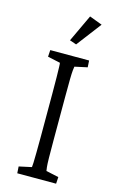

<svg xmlns="http://www.w3.org/2000/svg" viewBox="-119 -815 525 863"><g transform="rotate(15 144.0 -383.0)"><path d="M54.7 0 52.7 -31.2 111.3 -43.9Q112.3 -48.8 112.8 -64.9Q113.3 -81.1 113.8 -110.4Q114.3 -139.6 114.3 -184.6V-387.7Q114.3 -433.6 113.8 -463.4Q113.3 -493.2 112.8 -509.3Q112.3 -525.4 111.3 -529.3L52.7 -542L54.7 -573.2H235.4L237.3 -542L178.7 -529.3Q177.7 -526.4 176.3 -512.7Q174.8 -499 174.3 -469.7Q173.8 -440.4 173.8 -387.7V-184.6Q173.8 -133.8 174.3 -104Q174.8 -74.2 176.3 -61Q177.7 -47.9 178.7 -43.9L237.3 -31.2L235.4 0ZM160.2 -627.9 128.9 -638.7 188.5 -765.6 248 -743.2Z"/></g></svg>

Font: Crimson Pro ExtraLight
Style: Regular
Weight: 250
Designer: Jacques Le Bailly
Foundry: Baron von Fonthausen
Version: Version 1.003